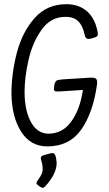

<svg xmlns="http://www.w3.org/2000/svg" viewBox="-20 -696 525 922"><path d="M98 -255Q98 -166 128.5 -110Q159 -54 214 -54Q282 -55 323.5 -114Q365 -173 378 -264L268 -257Q250 -256 244.5 -258Q239 -260 239 -269Q239 -272 241 -288Q245 -305 252 -309Q259 -313 283 -315L412 -323Q435 -324 441.5 -317.5Q448 -311 446 -292Q428 -157 371 -75Q314 7 207 7Q127 7 82 -63Q37 -133 35 -245Q35 -344 61 -443Q87 -542 146 -609Q205 -676 300 -676Q360 -675 398 -641.5Q436 -608 448 -546L450 -533Q450 -525 445 -521Q440 -517 425 -513Q414 -509 405 -509Q398 -509 393.5 -513Q389 -517 387 -527Q378 -572 355.5 -594Q333 -616 293 -615Q224 -615 180 -553.5Q136 -492 117 -408Q98 -324 98 -255ZM185 112Q185 128 179.5 140.5Q174 153 161 170Q155 179 155 183Q155 187 160 191Q165 195 167 197Q180 206 185 206Q190 206 197 199Q252 139 252 87Q252 80 250.5 72.5Q249 65 249 61Q246 49 242 44Q238 39 232 39Q230 39 220 41L191 49Q176 53 176 63Q176 68 179 77Q185 98 185 112Z"/></svg>

Font: Farsan
Style: Regular
Weight: 400
Version: Version 1.001g;PS 1.001;hotconv 1.0.86;makeotf.lib2.5.63406 